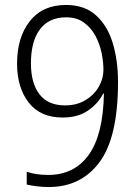

<svg xmlns="http://www.w3.org/2000/svg" viewBox="-20 -811 554 776"><path d="M176 -55Q155 -55 130 -58Q105 -61 88 -65V-117Q124 -104 175 -104Q280 -104 338.5 -185Q397 -266 400 -433H397Q378 -394 337 -365Q296 -336 233 -336Q143 -336 96 -396.5Q49 -457 49 -554Q49 -660 100.5 -725.5Q152 -791 247 -791Q321 -791 367.5 -749.5Q414 -708 435.5 -637.5Q457 -567 457 -479Q457 -257 382.5 -156Q308 -55 176 -55ZM243 -385Q290 -385 325 -406Q360 -427 379 -460Q398 -493 398 -530Q398 -561 390.5 -597.5Q383 -634 365.5 -666.5Q348 -699 319 -720Q290 -741 247 -741Q178 -741 141.5 -692.5Q105 -644 105 -555Q105 -475 139.5 -430Q174 -385 243 -385Z"/></svg>

Font: Noto Sans Malayalam UI SemiCondensed Light
Style: Regular
Weight: 300
Width: 4
Designer: Jelle Bosma - Monotype Design Team
Foundry: Monotype Imaging Inc.
Version: Version 2.104; ttfautohint (v1.8.4.7-5d5b)